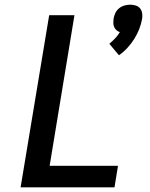

<svg xmlns="http://www.w3.org/2000/svg" viewBox="-20 -800 640 820"><path d="M488 -564 447 -613Q460 -624 471.5 -636Q483 -648 492 -663Q484 -665 477.5 -671Q471 -677 467.5 -685Q464 -693 464 -702Q464 -711 465 -720Q467 -732 472.5 -744Q478 -756 488.5 -764.5Q499 -773 511.5 -776.5Q524 -780 536 -780Q548 -780 559.5 -776.5Q571 -773 578 -764.5Q585 -756 587 -744Q589 -732 587 -720Q583 -697 574.5 -675.5Q566 -654 553.5 -634Q541 -614 524.5 -596Q508 -578 488 -564ZM68 0 190 -735H298L192 -92H484L469 0Z"/></svg>

Font: Iosevka Curly SmBdExObl
Style: Regular
Weight: 600
Width: 7
Italic angle: -9°
Monospace: yes
Designer: Belleve Invis
Foundry: Belleve Invis
Version: Version 11.1.0; ttfautohint (v1.8.3)